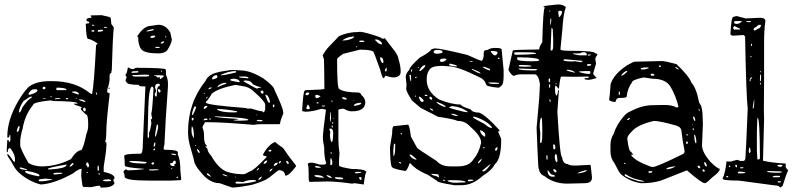

<svg xmlns="http://www.w3.org/2000/svg" viewBox="-20 -805 3554 858"><path d="M390.6 -736.3 433.6 -737.3Q473.6 -729.5 473.6 -725.6Q475.6 -725.6 477.5 -697.3Q488.3 -684.6 488.3 -680.7Q483.4 -633.8 479.5 -489.3Q477.5 -489.3 477.5 -479.5Q469.7 -474.6 469.7 -468.8V-453.1Q469.7 -433.6 460 -408.2L459 -394.5Q459 -390.6 469.7 -388.7V-381.8Q455.1 -257.8 455.1 -219.7Q455.1 -174.8 449.2 -174.8V-172.9Q455.1 -172.9 456.1 -160.2L455.1 -153.3V-149.4Q455.1 -130.9 443.4 -59.6V-37.1Q492.2 -26.4 492.2 -8.8L487.3 -3.9V4.9L492.2 12.7Q484.4 33.2 436.5 33.2H430.7L425.8 25.4H415L388.7 31.2L351.6 30.3Q347.7 30.3 342.8 -19.5L344.7 -50.8Q332 -50.8 304.7 -29.3Q223.6 15.6 162.1 19.5Q105.5 4.9 60.5 -37.1Q45.9 -51.8 30.3 -83Q12.7 -107.4 12.7 -112.3V-116.2H15.6Q22.5 -111.3 41 -83L45.9 -82L46.9 -83V-95.7Q46.9 -115.2 26.4 -142.6H21.5Q15.6 -142.6 14.6 -125H11.7L9.8 -129.9Q11.7 -168 12.7 -179.7H18.6L19.5 -170.9H21.5Q26.4 -172.9 26.4 -180.7V-199.2L24.4 -202.1Q21.5 -202.1 21.5 -194.3L15.6 -188.5Q13.7 -188.5 12.7 -195.3Q12.7 -268.6 60.5 -351.6Q83 -390.6 105.5 -414.1Q136.7 -442.4 204.1 -442.4H212.9Q316.4 -442.4 381.8 -388.7L388.7 -384.8H391.6Q400.4 -427.7 409.2 -602.5Q414.1 -610.4 417 -610.4Q385.7 -630.9 374 -630.9Q365.2 -630.9 363.3 -698.2Q365.2 -700.2 378.9 -701.2V-705.1Q377.9 -709 371.1 -709Q366.2 -711.9 366.2 -715.8Q366.2 -725.6 388.7 -725.6V-729.5L384.8 -733.4V-735.4ZM391.6 -694.3 390.6 -691.4V-690.4H402.3V-691.4L399.4 -694.3ZM446.3 -684.6 444.3 -681.6V-680.7H459V-683.6L452.1 -684.6ZM416 -666 418 -663.1Q441.4 -664.1 441.4 -668.9L437.5 -671.9H425.8Q418.9 -671.9 416 -666ZM390.6 -669.9 388.7 -667V-665L395.5 -663.1Q401.4 -663.1 402.3 -667L399.4 -669.9ZM173.8 -417 170.9 -413.1V-408.2L173.8 -406.2H178.7L183.6 -410.2V-413.1L179.7 -417ZM231.4 -406.2 233.4 -402.3H276.4V-406.2Q270.5 -412.1 244.1 -413.1H234.4Q231.4 -412.1 231.4 -406.2ZM464.8 -408.2V-413.1H469.7V-408.2ZM107.4 -386.7V-382.8L109.4 -381.8H113.3Q147.5 -390.6 147.5 -402.3Q146.5 -406.2 137.7 -406.2H132.8Q118.2 -406.2 107.4 -386.7ZM317.4 -396.5 303.7 -395.5H301.8V-392.6Q325.2 -382.8 332 -382.8H333Q333 -392.6 317.4 -396.5ZM412.1 -391.6H408.2Q408.2 -381.8 412.1 -381.8L413.1 -382.8V-385.7ZM206.1 -374 204.1 -372.1 206.1 -371.1H210L212.9 -373V-374ZM64.5 -305.7V-302.7H67.4Q73.2 -304.7 80.1 -325.2Q109.4 -366.2 119.1 -366.2L123 -373H117.2Q113.3 -373 85 -353.5Q66.4 -326.2 64.5 -305.7ZM173.8 -367.2 171.9 -364.3H181.6L184.6 -366.2V-367.2ZM224.6 -362.3 226.6 -361.3H228.5L250 -364.3V-366.2L243.2 -367.2Q224.6 -366.2 224.6 -362.3ZM276.4 -367.2 274.4 -364.3 277.3 -361.3H283.2L285.2 -364.3Q283.2 -367.2 277.3 -367.2ZM321.3 -366.2H317.4L321.3 -362.3L323.2 -364.3ZM342.8 -360.4H332Q332 -356.4 360.4 -348.6H361.3V-351.6Q353.5 -360.4 342.8 -360.4ZM70.3 -169.9V-155.3Q70.3 -141.6 107.4 -76.2Q134.8 -61.5 166 -61.5Q233.4 -61.5 296.9 -93.8Q323.2 -133.8 342.8 -133.8Q353.5 -144.5 366.2 -207Q374 -224.6 374 -243.2V-252.9Q374 -293.9 363.3 -293.9Q340.8 -314.5 340.8 -318.4L344.7 -324.2Q344.7 -328.1 316.4 -335.9L310.5 -339.8L311.5 -341.8H326.2V-342.8Q326.2 -352.5 219.7 -353.5L206.1 -356.4Q127.9 -348.6 127.9 -335.9Q91.8 -293 81.1 -230.5Q70.3 -193.4 70.3 -169.9ZM355.5 -324.2 351.6 -320.3V-312.5L356.4 -307.6H359.4Q363.3 -308.6 363.3 -315.4Q363.3 -321.3 357.4 -324.2ZM54.7 -218.8Q54.7 -215.8 57.6 -215.8Q64.5 -215.8 67.4 -235.4V-241.2H64.5Q59.6 -241.2 54.7 -218.8ZM365.2 -71.3V-65.4Q371.1 -65.4 371.1 -56.6H373L377.9 -61.5V-69.3Q374 -72.3 374 -79.1H371.1Q365.2 -78.1 365.2 -71.3ZM292 -63.5V-59.6H293Q302.7 -63.5 308.6 -72.3V-74.2L306.6 -76.2H304.7Q297.9 -73.2 292 -63.5ZM194.3 -50.8V-47.9H206.1Q270.5 -51.8 277.3 -66.4V-69.3H274.4Q199.2 -56.6 194.3 -50.8ZM418 -65.4H417L416 -57.6V-44.9L418 -42H419.9L421.9 -44.9V-54.7Q421.9 -64.5 418 -65.4ZM72.3 -56.6H68.4V-53.7Q68.4 -47.9 100.6 -44.9V-47.9Q78.1 -56.6 72.3 -56.6ZM94.7 -41 91.8 -39.1Q91.8 -28.3 149.4 -17.6H154.3L156.2 -19.5V-20.5Q156.2 -31.2 100.6 -41ZM371.1 -37.1 366.2 -33.2V-31.2H369.1L373 -35.2V-37.1ZM218.8 -29.3V-27.3L221.7 -25.4H227.5Q258.8 -27.3 258.8 -31.2L255.9 -33.2H237.3Q218.8 -33.2 218.8 -29.3ZM424.8 -30.3H419.9V-27.3L421.9 -25.4H426.8V-27.3ZM153.3 -1V2L154.3 4.9H167Q182.6 4.9 212.9 -2V-3.9L184.6 -6.8Q153.3 -4.9 153.3 -1ZM440.4 1Q441.4 4.9 450.2 4.9H469.7L476.6 2.9V1Q476.6 -2 464.8 -3.9Q440.4 -2.9 440.4 1Z M654.3 -689.5 687.5 -694.3Q721.7 -694.3 741.2 -659.2L748 -627.9Q746.1 -609.4 726.6 -579.1Q713.9 -566.4 687.5 -566.4Q626 -566.4 611.3 -585Q596.7 -604.5 597.7 -639.6Q593.8 -639.6 593.8 -641.6V-643.6Q623 -689.5 654.3 -689.5ZM634.8 -665V-664.1Q668 -668 668 -672.9L663.1 -674.8Q634.8 -669.9 634.8 -665ZM651.4 -636.7H652.3L658.2 -635.7H660.2Q670.9 -635.7 673.8 -643.6L672.9 -645.5H661.1Q653.3 -645.5 651.4 -636.7ZM721.7 -645.5 718.8 -640.6V-636.7H719.7L722.7 -640.6V-645.5ZM698.2 -613.3V-610.4H702.1Q709 -610.4 712.9 -617.2V-620.1H710.9Q704.1 -620.1 698.2 -613.3ZM676.8 -595.7 673.8 -592.8V-590.8H691.4L694.3 -592.8L691.4 -595.7ZM552.7 -502.9H555.7Q563.5 -496.1 575.2 -496.1L587.9 -502Q720.7 -502 720.7 -494.1L721.7 -487.3V-470.7Q730.5 -451.2 730.5 -433.6V-418Q718.8 -258.8 714.8 -160.2Q712.9 -154.3 710.9 -139.6Q711.9 -135.7 719.7 -135.7H722.7Q775.4 -135.7 775.4 -123L774.4 -121.1V-115.2Q786.1 -91.8 786.1 -41L790 -2L787.1 0L744.1 2H646.5Q537.1 2 537.1 -15.6Q537.1 -26.4 531.2 -37.1Q534.2 -43.9 541 -47.9H543.9Q547.9 -43.9 552.7 -43.9H554.7Q583 -43.9 622.1 -48.8V-50.8Q538.1 -56.6 538.1 -64.5L537.1 -72.3V-83L535.2 -108.4Q535.2 -118.2 608.4 -118.2Q618.2 -118.2 618.2 -162.1L629.9 -418.9H627.9Q600.6 -418.9 600.6 -422.9Q600.6 -423.8 603.5 -425.8Q544.9 -425.8 544.9 -439.5Q541 -440.4 541 -447.3L545.9 -459Q545.9 -462.9 540 -469.7Q547.9 -477.5 550.8 -501ZM568.4 -483.4V-479.5H573.2Q598.6 -479.5 598.6 -483.4L596.7 -487.3H593.8Q568.4 -487.3 568.4 -483.4ZM701.2 -490.2 698.2 -487.3 702.1 -484.4H704.1V-487.3ZM589.8 -469.7H572.3V-466.8Q572.3 -462.9 585.9 -462.9H596.7H599.6H631.8Q646.5 -462.9 646.5 -467.8V-468.8Q646.5 -473.6 589.8 -469.7ZM676.8 -468.8 668 -469.7V-467.8Q674.8 -467.8 684.6 -458H686.5Q688.5 -458 688.5 -460.9H690.4Q694.3 -460.9 695.3 -452.1H697.3L710.9 -461.9V-467.8L690.4 -468.8ZM672.9 -414.1 677.7 -399.4 670.9 -381.8Q674.8 -373 677.7 -373H678.7L680.7 -378.9V-384.8Q680.7 -419.9 691.4 -419.9L694.3 -423.8V-427.7L691.4 -430.7H685.5Q672.9 -430.7 672.9 -414.1ZM642.6 -321.3 639.6 -195.3Q640.6 -188.5 642.6 -188.5Q645.5 -188.5 646.5 -197.3L645.5 -211.9Q650.4 -216.8 656.2 -251V-256.8L654.3 -270.5Q660.2 -275.4 660.2 -277.3Q656.2 -288.1 656.2 -298.8V-300.8Q660.2 -300.8 666 -410.2Q663.1 -418 660.2 -418Q645.5 -418 642.6 -321.3ZM690.4 -407.2 686.5 -406.2V-400.4Q686.5 -394.5 691.4 -391.6H694.3L697.3 -395.5V-400.4Q695.3 -405.3 690.4 -407.2ZM685.5 -248H680.7Q672.9 -211.9 672.9 -194.3H673.8Q678.7 -194.3 686.5 -234.4V-241.2ZM667 -156.2V-149.4H668.9Q673.8 -151.4 673.8 -161.1V-168H670.9Q668.9 -168 667 -156.2ZM668.9 -141.6 666 -137.7V-132.8H668.9L672.9 -135.7V-138.7L669.9 -141.6ZM747.1 -118.2 744.1 -117.2Q750 -112.3 765.6 -111.3V-114.3Q765.6 -118.2 752.9 -118.2ZM751 -77.1 739.3 -74.2Q741.2 -62.5 756.8 -62.5H759.8V-65.4L757.8 -68.4Q757.8 -69.3 765.6 -74.2V-79.1Q765.6 -85.9 761.7 -86.9H757.8Q754.9 -85.9 751 -77.1ZM564.5 -85.9 557.6 -84V-83Q565.4 -75.2 618.2 -74.2H625Q632.8 -74.2 634.8 -79.1V-81.1Q593.8 -85.9 564.5 -85.9ZM656.2 -74.2 660.2 -69.3Q668.9 -69.3 668.9 -79.1H664.1Q658.2 -79.1 656.2 -74.2ZM748 -54.7 745.1 -50.8V-48.8H747.1L750 -52.7V-54.7ZM672.9 -48.8 660.2 -47.9H646.5V-43.9L660.2 -43L688.5 -44.9V-47.9H684.6ZM772.5 -15.6 768.6 -12.7V-9.8H774.4L775.4 -12.7L774.4 -15.6Z M1056.6 -490.2Q1097.7 -490.2 1156.2 -455.1Q1206.1 -418 1206.1 -404.3Q1245.1 -322.3 1245.1 -305.7L1246.1 -297.9Q1231.4 -263.7 1231.4 -251L1225.6 -250H1142.6Q1130.9 -250 1114.3 -247.1Q973.6 -258.8 917 -258.8H896.5Q884.8 -241.2 884.8 -233.4Q891.6 -222.7 891.6 -199.2Q891.6 -162.1 903.3 -155.3L904.3 -150.4V-149.4L898.4 -152.3V-149.4L907.2 -139.6Q907.2 -127 924.8 -107.4Q957 -50.8 995.1 -37.1Q1027.3 -26.4 1068.4 -26.4Q1075.2 -26.4 1096.7 -39.1Q1114.3 -43 1170.9 -102.5V-105.5Q1170.9 -107.4 1157.2 -109.4L1155.3 -114.3Q1177.7 -157.2 1209 -170.9Q1217.8 -162.1 1245.1 -143.6Q1266.6 -110.4 1302.7 -65.4V-61.5Q1271.5 -20.5 1257.8 -20.5H1253.9Q1253.9 -42 1227.5 -44.9Q1222.7 -44.9 1184.6 -12.7Q1162.1 4.9 1107.4 20.5Q1043.9 33.2 1017.6 33.2L961.9 13.7Q915 13.7 876 -37.1Q859.4 -54.7 848.6 -79.1Q848.6 -86.9 827.1 -160.2Q820.3 -188.5 820.3 -214.8V-215.8Q820.3 -345.7 898.4 -443.4Q908.2 -467.8 943.4 -479.5Q966.8 -486.3 1000 -490.2Q1008.8 -494.1 1056.6 -490.2ZM966.8 -469.7V-468.8H968.8Q984.4 -468.8 1027.3 -479.5Q1036.1 -480.5 1036.1 -484.4L1033.2 -487.3H1032.2Q1003.9 -487.3 968.8 -471.7ZM927.7 -453.1V-452.1L930.7 -450.2H931.6Q951.2 -455.1 951.2 -460V-465.8L947.3 -469.7H945.3Q927.7 -463.9 927.7 -453.1ZM1078.1 -462.9H1048.8V-460.9Q1048.8 -457 1088.9 -455.1H1089.8V-459Q1089.8 -460.9 1078.1 -462.9ZM1008.8 -448.2V-447.3Q1008.8 -443.4 1048.8 -437.5L1050.8 -438.5V-442.4Q1043 -453.1 1024.4 -453.1H1021.5Q1008.8 -452.1 1008.8 -448.2ZM1068.4 -442.4V-441.4Q1124 -409.2 1127.9 -409.2H1128.9L1138.7 -413.1L1144.5 -411.1L1145.5 -413.1V-414.1Q1141.6 -417 1128.9 -419.9L1109.4 -428.7Q1101.6 -445.3 1078.1 -445.3H1075.2Q1068.4 -444.3 1068.4 -442.4ZM952.1 -414.1Q961.9 -421.9 991.2 -430.7V-432.6L990.2 -434.6H980.5Q952.1 -426.8 952.1 -414.1ZM900.4 -349.6V-346.7Q900.4 -335.9 1078.1 -322.3L1087.9 -319.3L1100.6 -320.3Q1139.6 -307.6 1153.3 -307.6Q1153.3 -304.7 1159.2 -302.7Q1165 -311.5 1165 -319.3V-337.9Q1165 -350.6 1116.2 -394.5Q1093.8 -417 1065.4 -419.9L1032.2 -425.8Q951.2 -409.2 925.8 -385.7Q915 -365.2 900.4 -349.6ZM911.1 -408.2V-406.2H913.1Q925.8 -409.2 925.8 -413.1V-414.1H920.9Q916 -414.1 911.1 -408.2ZM1144.5 -394.5Q1146.5 -386.7 1153.3 -386.7H1155.3L1157.2 -389.6V-395.5L1153.3 -400.4Q1144.5 -400.4 1144.5 -394.5ZM892.6 -389.6 890.6 -386.7V-385.7H892.6L896.5 -388.7V-389.6ZM1168.9 -381.8H1165Q1175.8 -349.6 1180.7 -346.7H1184.6L1187.5 -348.6Q1179.7 -379.9 1170.9 -379.9ZM901.4 -364.3Q907.2 -365.2 907.2 -372.1V-373Q901.4 -371.1 901.4 -364.3ZM1202.1 -337.9 1199.2 -335.9V-329.1L1202.1 -325.2Q1206.1 -326.2 1206.1 -332V-335.9L1205.1 -337.9ZM890.6 -324.2V-320.3L892.6 -318.4H894.5Q901.4 -321.3 906.2 -329.1V-332H901.4Q895.5 -332 890.6 -324.2ZM850.6 -330.1Q842.8 -322.3 836.9 -291H838.9Q844.7 -291 856.4 -325.2Q854.5 -330.1 850.6 -330.1ZM950.2 -318.4V-315.4Q968.8 -302.7 1017.6 -302.7H1026.4L1039.1 -303.7V-307.6Q999 -316.4 950.2 -318.4ZM1128.9 -293H1126V-290H1128.9ZM940.4 -285.2V-283.2Q960 -278.3 1043.9 -273.4V-272.5V-271.5L1023.4 -268.6Q1023.4 -265.6 1048.8 -265.6Q1089.8 -265.6 1089.8 -269.5Q1089.8 -279.3 940.4 -285.2ZM841.8 -278.3H836.9V-272.5Q836.9 -266.6 839.8 -266.6Q844.7 -266.6 845.7 -276.4ZM920.9 -276.4 916 -275.4V-269.5H920.9V-273.4V-275.4ZM889.6 -268.6V-267.6H890.6L907.2 -269.5V-271.5L904.3 -275.4H901.4Q892.6 -275.4 889.6 -268.6ZM1127 -266.6Q1127 -262.7 1144.5 -262.7L1153.3 -263.7V-265.6Q1153.3 -269.5 1134.8 -269.5Q1127 -267.6 1127 -266.6ZM836.9 -241.2V-238.3V-237.3Q835.9 -234.4 835.9 -223.6V-219.7Q835.9 -202.1 845.7 -188.5H846.7Q846.7 -235.4 836.9 -241.2ZM854.5 -156.2H851.6V-154.3L854.5 -152.3H856.4V-154.3ZM861.3 -139.6 860.4 -138.7V-136.7Q864.3 -121.1 872.1 -121.1V-122.1V-124Q872.1 -131.8 861.3 -139.6ZM1179.7 -130.9 1181.6 -127.9H1186.5Q1192.4 -127.9 1193.4 -131.8L1189.5 -135.7H1188.5Q1181.6 -135.7 1179.7 -130.9ZM1157.2 -74.2 1159.2 -73.2H1160.2Q1170.9 -73.2 1173.8 -85.9V-87.9Q1163.1 -87.9 1157.2 -74.2ZM1225.6 -76.2 1226.6 -75.2H1229.5Q1235.4 -79.1 1235.4 -85.9H1232.4Q1225.6 -82 1225.6 -76.2ZM1259.8 -85.9H1258.8V-84Q1261.7 -72.3 1267.6 -72.3H1268.6L1270.5 -74.2V-75.2Q1268.6 -85.9 1259.8 -85.9ZM1203.1 -65.4 1206.1 -63.5Q1220.7 -68.4 1220.7 -76.2V-78.1H1219.7Q1206.1 -78.1 1203.1 -65.4ZM1127 -43.9H1128.9Q1136.7 -46.9 1137.7 -53.7L1136.7 -54.7Q1127 -48.8 1127 -43.9ZM1184.6 -39.1H1188.5Q1198.2 -47.9 1198.2 -51.8H1197.3Q1184.6 -47.9 1184.6 -39.1ZM907.2 -30.3H904.3V-26.4Q906.2 -21.5 920.9 -15.6L924.8 -12.7Q914.1 -29.3 907.2 -30.3ZM975.6 -26.4H974.6V-25.4Q974.6 -21.5 995.1 -16.6L996.1 -17.6V-19.5Q983.4 -26.4 975.6 -26.4ZM1033.2 -15.6H1030.3V-12.7H1033.2ZM1134.8 -1Q1144.5 -1 1150.4 -15.6H1147.5Q1134.8 -8.8 1134.8 -1ZM1066.4 8.8 1045.9 6.8H1042Q1033.2 6.8 1032.2 10.7V12.7L1036.1 15.6H1053.7Q1084 15.6 1125 4.9Q1123 -1 1113.3 -1H1108.4Q1085 -1 1066.4 8.8Z M1584 -662.1 1587.9 -663.1Q1615.2 -661.1 1680.7 -637.7Q1686.5 -631.8 1693.4 -631.8L1699.2 -634.8L1745.1 -575.2Q1760.7 -552.7 1760.7 -540Q1770.5 -511.7 1770.5 -484.4Q1770.5 -459 1735.4 -459Q1726.6 -459 1703.1 -466.8Q1701.2 -466.8 1696.3 -456.1H1693.4Q1688.5 -456.1 1678.7 -494.1Q1650.4 -574.2 1647.5 -575.2Q1633.8 -583 1590.8 -583H1587.9L1513.7 -564.5Q1486.3 -545.9 1486.3 -540Q1486.3 -407.2 1496.1 -407.2Q1518.6 -391.6 1582 -391.6Q1593.8 -388.7 1593.8 -381.8Q1612.3 -366.2 1612.3 -348.6Q1612.3 -307.6 1552.7 -307.6H1550.8Q1536.1 -307.6 1517.6 -318.4L1511.7 -319.3Q1492.2 -317.4 1492.2 -313.5V-180.7Q1492.2 -154.3 1497.1 -120.1L1495.1 -91.8V-65.4Q1495.1 -58.6 1552.7 -49.8Q1604.5 -49.8 1614.3 -40L1618.2 -37.1Q1612.3 -37.1 1605.5 19.5L1565.4 13.7L1552.7 15.6Q1485.4 5.9 1443.4 5.9L1363.3 7.8Q1359.4 3.9 1359.4 -6.8V-28.3Q1359.4 -59.6 1355.5 -71.3Q1355.5 -78.1 1372.1 -78.1Q1381.8 -78.1 1410.2 -69.3H1424.8Q1434.6 -69.3 1437.5 -75.2V-77.1Q1428.7 -98.6 1428.7 -148.4Q1422.9 -171.9 1422.9 -188.5V-190.4Q1422.9 -214.8 1436.5 -313.5Q1436.5 -316.4 1418.9 -318.4H1415Q1374 -305.7 1344.7 -305.7L1330.1 -308.6Q1335 -399.4 1341.8 -399.4Q1342.8 -402.3 1349.6 -402.3H1354.5Q1429.7 -404.3 1429.7 -408.2Q1429.7 -457 1428.7 -496.1Q1427.7 -535.2 1427.7 -536.1V-540L1421.9 -557.6Q1435.5 -582 1449.2 -595.7L1495.1 -643.6Q1535.2 -662.1 1584 -662.1ZM1508.8 -624Q1544.9 -624 1562.5 -638.7V-641.6H1560.5Q1532.2 -641.6 1508.8 -624ZM1656.2 -626Q1672.9 -606.4 1686.5 -606.4V-613.3Q1674.8 -628.9 1659.2 -628.9H1658.2Q1656.2 -628.9 1656.2 -626ZM1593.8 -624 1585 -622.1V-620.1Q1586.9 -617.2 1591.8 -617.2H1605.5L1608.4 -619.1Q1608.4 -624 1593.8 -624ZM1573.2 -597.7 1570.3 -594.7V-593.8H1573.2L1576.2 -595.7V-597.7ZM1680.7 -548.8H1678.7V-546.9Q1678.7 -534.2 1688.5 -523.4H1692.4L1693.4 -530.3Q1692.4 -548.8 1680.7 -548.8ZM1700.2 -487.3 1703.1 -486.3H1707L1708 -491.2V-502.9H1707Q1700.2 -497.1 1700.2 -487.3ZM1345.7 -385.7V-381.8L1348.6 -379.9H1353.5Q1359.4 -380.9 1362.3 -388.7L1359.4 -391.6H1355.5Q1348.6 -391.6 1345.7 -385.7ZM1393.6 -381.8 1388.7 -377.9V-376Q1388.7 -369.1 1394.5 -366.2Q1401.4 -366.2 1412.1 -374Q1412.1 -377 1394.5 -381.8ZM1513.7 -370.1H1508.8V-367.2Q1512.7 -360.4 1523.4 -360.4H1529.3V-363.3Q1525.4 -370.1 1513.7 -370.1ZM1562.5 -358.4H1559.6V-356.4H1562.5ZM1462.9 -357.4H1461.9V-349.6L1464.8 -347.7V-348.6V-355.5ZM1396.5 -348.6 1394.5 -345.7V-343.8L1400.4 -342.8H1403.3L1404.3 -345.7Q1404.3 -346.7 1396.5 -348.6ZM1561.5 -333 1565.4 -332Q1593.8 -336.9 1593.8 -342.8V-345.7H1587.9Q1561.5 -342.8 1561.5 -333ZM1355.5 -337.9Q1349.6 -329.1 1349.6 -323.2V-319.3L1351.6 -317.4H1362.3L1364.3 -319.3Q1364.3 -330.1 1355.5 -337.9ZM1419.9 -333 1418 -330.1V-329.1H1429.7L1432.6 -332V-333ZM1459 -303.7H1457L1454.1 -276.4L1456.1 -259.8H1457L1459 -275.4ZM1470.7 -277.3H1467.8V-274.4H1470.7ZM1468.8 -259.8H1464.8V-254.9V-251L1468.8 -254.9ZM1466.8 -243.2 1462.9 -244.1 1461.9 -243.2V-241.2L1462.9 -235.4H1466.8ZM1452.1 -225.6 1456.1 -214.8 1454.1 -202.1Q1457 -170.9 1461.9 -170.9H1462.9Q1467.8 -170.9 1468.8 -206.1V-210.9Q1468.8 -230.5 1457 -230.5H1454.1Q1452.1 -230.5 1452.1 -225.6ZM1461.9 -124H1457V-120.1L1460.9 -118.2H1462.9ZM1459 -97.7H1457Q1456.1 -90.8 1456.1 -68.4V-67.4H1460.9L1464.8 -71.3V-84Q1461.9 -97.7 1459 -97.7ZM1391.6 -63.5H1388.7V-59.6Q1388.7 -55.7 1404.3 -54.7L1415 -56.6V-57.6Q1399.4 -63.5 1391.6 -63.5ZM1566.4 -33.2V-31.2L1575.2 -30.3Q1594.7 -32.2 1594.7 -35.2L1593.8 -37.1H1576.2Q1566.4 -37.1 1566.4 -33.2ZM1387.7 -22.5 1385.7 -20.5V-19.5Q1385.7 -12.7 1425.8 -10.7L1427.7 -12.7Q1415 -22.5 1394.5 -22.5ZM1439.5 -22.5V-20.5Q1448.2 -10.7 1456.1 -10.7H1462.9V-12.7Q1450.2 -22.5 1439.5 -22.5ZM1587.9 -13.7 1584 -10.7V-8.8L1590.8 -1H1593.8L1595.7 -3.9V-10.7L1591.8 -13.7ZM1491.2 -12.7H1476.6V-10.7Q1476.6 -4.9 1495.1 -3.9H1510.7L1513.7 -6.8Q1513.7 -12.7 1491.2 -12.7Z M1908.2 -585 1922.9 -588.9Q1948.2 -588.9 2068.4 -559.6Q2125 -533.2 2133.8 -533.2Q2141.6 -543.9 2141.6 -560.5V-562.5V-569.3Q2141.6 -582 2159.2 -582Q2170.9 -590.8 2192.4 -590.8Q2221.7 -590.8 2221.7 -584L2230.5 -492.2V-463.9Q2230.5 -428.7 2220.7 -421.9Q2211.9 -413.1 2207 -413.1Q2152.3 -418 2152.3 -427.7Q2145.5 -451.2 2118.2 -461.9Q2024.4 -508.8 1983.4 -508.8L1956.1 -510.7Q1907.2 -510.7 1898.4 -492.2Q1886.7 -476.6 1886.7 -450.2V-449.2Q1886.7 -395.5 1942.4 -360.4Q1998 -337.9 2039.1 -337.9Q2039.1 -330.1 2083 -316.4Q2091.8 -301.8 2121.1 -301.8Q2151.4 -290 2208 -227.5L2211.9 -223.6V-219.7Q2211.9 -217.8 2206.1 -217.8V-215.8Q2219.7 -186.5 2219.7 -181.6Q2219.7 -93.8 2191.4 -71.3Q2178.7 -44.9 2137.7 -19.5Q2091.8 22.5 2043.9 22.5H2009.8Q1932.6 10.7 1932.6 2.9Q1887.7 -28.3 1880.9 -28.3Q1833 -50.8 1814.5 -75.2H1810.5Q1798.8 -41 1791 -41Q1729.5 -50.8 1729.5 -62.5Q1723.6 -79.1 1722.7 -147.5L1732.4 -208Q1732.4 -241.2 1740.2 -241.2L1802.7 -248Q1809.6 -248 1816.4 -194.3L1843.8 -144.5Q1843.8 -141.6 1930.7 -85.9Q1952.1 -61.5 1992.2 -61.5H2026.4Q2078.1 -61.5 2096.7 -94.7Q2119.1 -119.1 2129.9 -166V-168.9Q2129.9 -197.3 2080.1 -240.2Q2058.6 -264.6 2025.4 -264.6Q2005.9 -273.4 1937.5 -283.2L1859.4 -323.2L1821.3 -355.5Q1796.9 -392.6 1794.9 -408.2L1796.9 -424.8L1793 -461.9Q1793 -475.6 1809.6 -494.1Q1809.6 -505.9 1856.4 -547.9Q1900.4 -571.3 1908.2 -585ZM1918 -575.2V-571.3Q1918 -567.4 1930.7 -564.5Q1957 -566.4 1957 -571.3V-575.2Q1957 -582 1929.7 -582Q1921.9 -582 1918 -575.2ZM2172.9 -577.1V-575.2Q2183.6 -557.6 2191.4 -557.6Q2199.2 -557.6 2203.1 -567.4V-571.3Q2203.1 -577.1 2172.9 -577.1ZM2207 -546.9 2204.1 -543 2207 -541H2211.9V-546.9ZM1945.3 -532.2Q1949.2 -528.3 1955.1 -528.3Q1964.8 -528.3 1975.6 -539.1L1970.7 -543H1960Q1945.3 -543 1945.3 -532.2ZM2078.1 -533.2V-532.2Q2078.1 -529.3 2089.8 -528.3H2092.8V-529.3Q2092.8 -531.2 2078.1 -533.2ZM1990.2 -520.5 1986.3 -516.6Q1986.3 -509.8 2021.5 -507.8V-510.7Q2021.5 -514.6 1992.2 -520.5ZM1853.5 -490.2V-489.3L1855.5 -488.3H1859.4Q1880.9 -503.9 1880.9 -513.7H1879.9H1877.9Q1867.2 -513.7 1853.5 -490.2ZM2139.6 -506.8 2137.7 -504.9Q2151.4 -494.1 2168.9 -490.2L2169.9 -492.2V-494.1Q2169.9 -499 2141.6 -506.8ZM1849.6 -504.9 1846.7 -503.9 1847.7 -502V-501L1851.6 -502V-504.9ZM2089.8 -497.1 2088.9 -496.1V-494.1Q2119.1 -476.6 2127 -476.6V-477.5Q2127 -483.4 2089.8 -497.1ZM1822.3 -494.1H1817.4L1816.4 -487.3V-484.4L1817.4 -482.4L1822.3 -492.2ZM1812.5 -470.7 1809.6 -469.7Q1811.5 -451.2 1814.5 -443.4H1817.4V-444.3L1816.4 -470.7ZM1838.9 -461.9 1835 -459V-456.1H1837.9L1842.8 -460V-461.9ZM2166 -436.5 2162.1 -434.6Q2169.9 -429.7 2190.4 -429.7L2210 -430.7V-434.6Q2192.4 -436.5 2173.8 -436.5ZM1879.9 -381.8 1877.9 -380.9V-378.9L1879.9 -376H1889.6V-378.9Q1888.7 -381.8 1879.9 -381.8ZM1835 -378.9 1833 -376V-375L1835 -373H1837.9V-376ZM1852.5 -373H1851.6V-371.1Q1858.4 -349.6 1865.2 -349.6H1869.1L1874 -354.5V-355.5Q1861.3 -373 1852.5 -373ZM1901.4 -373 1899.4 -371.1V-365.2L1905.3 -359.4H1908.2L1911.1 -361.3V-366.2Q1907.2 -373 1901.4 -373ZM1932.6 -349.6 1930.7 -347.7V-346.7Q1943.4 -335 1968.8 -326.2L1970.7 -329.1Q1970.7 -335 1932.6 -349.6ZM1986.3 -325.2Q1986.3 -321.3 2055.7 -304.7L2068.4 -303.7H2071.3V-304.7Q2042 -327.1 2000 -331.1Q1986.3 -326.2 1986.3 -325.2ZM1902.3 -321.3H1901.4Q1901.4 -314.5 1914.1 -310.5L1916 -311.5Q1916 -316.4 1902.3 -321.3ZM1998 -296.9V-293L2014.6 -287.1H2025.4V-290Q2007.8 -296.9 1998 -296.9ZM2102.5 -283.2H2093.8V-280.3Q2099.6 -274.4 2145.5 -251Q2165 -233.4 2175.8 -233.4H2176.8L2178.7 -236.3Q2156.2 -265.6 2102.5 -283.2ZM2127 -223.6H2126V-218.8Q2126 -209 2142.6 -195.3H2148.4V-203.1Q2148.4 -214.8 2127 -223.6ZM1775.4 -210H1770.5V-206.1L1772.5 -204.1L1776.4 -206.1ZM1737.3 -131.8 1738.3 -107.4H1739.3Q1746.1 -111.3 1746.1 -153.3V-161.1L1744.1 -163.1H1742.2Q1739.3 -163.1 1737.3 -131.8ZM2144.5 -147.5H2139.6V-142.6L2142.6 -141.6L2145.5 -144.5ZM2200.2 -147.5 2192.4 -139.6V-134.8L2194.3 -131.8H2197.3Q2203.1 -132.8 2203.1 -147.5ZM1813.5 -114.3H1810.5V-110.4Q1825.2 -91.8 1838.9 -91.8H1840.8V-94.7Q1819.3 -114.3 1813.5 -114.3ZM2116.2 -79.1V-75.2H2118.2Q2127 -81.1 2132.8 -91.8L2130.9 -94.7Q2123 -89.8 2116.2 -79.1ZM1768.6 -81.1H1763.7V-77.1L1768.6 -74.2L1772.5 -75.2V-77.1ZM2168.9 -70.3 2135.7 -43V-41Q2135.7 -39.1 2139.6 -39.1Q2151.4 -39.1 2171.9 -70.3ZM1936.5 -26.4 1908.2 -28.3V-26.4Q1908.2 -22.5 1933.6 -16.6L1937.5 -12.7H1942.4Q1940.4 -26.4 1936.5 -26.4ZM1968.8 -12.7 1965.8 -15.6V-11.7H1968.8ZM1960 -2H1958L1961.9 2.9H1969.7V2Q1968.8 -2 1960 -2ZM2073.2 -2 2071.3 0V2.9L2073.2 4.9H2077.1Q2095.7 3.9 2095.7 0L2092.8 -2ZM1979.5 3.9Q1993.2 11.7 2016.6 11.7H2018.6L2060.5 9.8V7.8Q2057.6 0 1993.2 0Q1979.5 0 1979.5 3.9Z M2473.6 -785.2Q2495.1 -785.2 2508.8 -773.4Q2497.1 -742.2 2493.2 -674.8L2484.4 -585Q2484.4 -578.1 2523.4 -578.1Q2638.7 -578.1 2638.7 -567.4Q2643.6 -567.4 2650.4 -561.5Q2640.6 -548.8 2640.6 -543V-540L2643.6 -520.5L2630.9 -477.5Q2630.9 -470.7 2645.5 -458V-456.1Q2622.1 -448.2 2607.4 -448.2Q2591.8 -449.2 2591.8 -453.1V-455.1L2600.6 -456.1H2607.4L2611.3 -460V-461.9L2607.4 -462.9L2542 -461.9L2488.3 -462.9Q2483.4 -462.9 2477.5 -408.2H2476.6L2462.9 -423.8L2460 -413.1V-407.2Q2460.9 -379.9 2466.8 -377.9Q2470.7 -377.9 2473.6 -395.5V-402.3H2476.6L2477.5 -399.4L2470.7 -305.7Q2482.4 -103.5 2491.2 -103.5Q2496.1 -72.3 2515.6 -72.3Q2526.4 -65.4 2542 -65.4H2559.6L2618.2 -68.4Q2620.1 -68.4 2625 -16.6Q2627 -1 2618.7 6.3Q2610.4 13.7 2590.8 13.7L2515.6 15.6Q2454.1 15.6 2412.1 -18.6Q2384.8 -28.3 2384.8 -77.1Q2382.8 -103.5 2377.9 -233.4L2389.6 -366.2L2392.6 -423.8V-431.6Q2385.7 -472.7 2369.1 -472.7H2339.8H2305.7Q2291 -472.7 2276.4 -465.8Q2266.6 -466.8 2252 -492.2L2271.5 -579.1Q2271.5 -583 2389.6 -584Q2389.6 -596.7 2403.3 -616.2Q2407.2 -768.6 2414.1 -768.6V-771.5Q2414.1 -773.4 2409.2 -773.4V-776.4Q2409.2 -779.3 2473.6 -785.2ZM2436.5 -758.8H2435.5V-752.9H2438.5V-756.8ZM2478.5 -756.8 2474.6 -752.9V-751L2477.5 -728.5H2479.5Q2491.2 -740.2 2491.2 -749V-752.9L2488.3 -756.8ZM2443.4 -720.7 2440.4 -723.6Q2438.5 -713.9 2438.5 -698.2V-694.3H2440.4L2443.4 -710.9ZM2446.3 -679.7H2444.3L2440.4 -583V-582L2443.4 -579.1H2445.3Q2452.1 -579.1 2452.1 -603.5V-626L2450.2 -673.8Q2448.2 -679.7 2446.3 -679.7ZM2277.3 -567.4Q2277.3 -560.5 2286.1 -560.5H2300.8Q2340.8 -560.5 2375 -564.5V-566.4Q2375 -571.3 2327.1 -571.3H2286.1Q2277.3 -571.3 2277.3 -567.4ZM2582 -571.3 2569.3 -566.4H2557.6H2541V-563.5Q2562.5 -557.6 2578.1 -557.6H2600.6Q2602.5 -557.6 2602.5 -560.5Q2600.6 -571.3 2591.8 -571.3ZM2609.4 -561.5 2606.4 -559.6V-557.6L2609.4 -556.6Q2619.1 -556.6 2620.1 -560.5V-561.5ZM2293 -548.8 2291 -546.9V-541Q2291 -531.2 2356.4 -531.2Q2389.6 -531.2 2389.6 -536.1Q2389.6 -547.9 2303.7 -548.8ZM2501 -540 2498 -537.1V-536.1Q2498 -531.2 2533.2 -530.3L2549.8 -531.2L2572.3 -527.3H2576.2Q2583 -527.3 2583 -533.2H2582L2507.8 -540ZM2606.4 -518.6 2602.5 -514.6V-513.7L2606.4 -510.7H2611.3Q2620.1 -510.7 2622.1 -516.6L2619.1 -518.6ZM2301.8 -514.6 2297.9 -511.7Q2297.9 -507.8 2302.7 -507.8L2327.1 -506.8L2353.5 -507.8L2354.5 -508.8V-510.7Q2342.8 -514.6 2310.5 -514.6ZM2377.9 -496.1 2297.9 -499V-497.1Q2297.9 -490.2 2372.1 -490.2L2379.9 -492.2V-493.2ZM2517.6 -493.2H2512.7V-490.2Q2513.7 -488.3 2546.9 -480.5H2548.8V-482.4Q2533.2 -493.2 2517.6 -493.2ZM2567.4 -483.4Q2593.8 -474.6 2614.3 -474.6L2618.2 -478.5V-484.4L2615.2 -487.3H2593.8Q2567.4 -487.3 2567.4 -483.4ZM2431.6 -448.2V-440.4L2434.6 -437.5Q2438.5 -438.5 2438.5 -444.3V-448.2L2436.5 -455.1H2435.5Q2431.6 -454.1 2431.6 -448.2ZM2467.8 -430.7 2462.9 -434.6V-431.6L2466.8 -427.7H2467.8ZM2436.5 -428.7H2434.6L2433.6 -423.8V-418.9L2434.6 -413.1H2438.5V-421.9V-426.8ZM2438.5 -361.3H2435.5V-353.5L2438.5 -349.6H2440.4V-353.5ZM2391.6 -237.3 2394.5 -210 2393.6 -175.8 2394.5 -166H2397.5Q2403.3 -166 2403.3 -211.9V-234.4Q2403.3 -279.3 2399.4 -279.3Q2392.6 -279.3 2391.6 -237.3ZM2455.1 -160.2H2453.1L2452.1 -153.3V-145.5Q2452.1 -138.7 2456.1 -137.7H2458Q2461.9 -138.7 2461.9 -144.5Q2460.9 -160.2 2455.1 -160.2ZM2462.9 -118.2 2459 -107.4Q2459 -85 2468.8 -79.1L2470.7 -83V-91.8Q2469.7 -116.2 2462.9 -118.2ZM2424.8 -111.3H2421.9V-96.7L2423.8 -90.8H2424.8L2426.8 -92.8V-109.4ZM2453.1 -49.8V-48.8V-43Q2454.1 -39.1 2460 -35.2H2466.8V-37.1Q2466.8 -47.9 2453.1 -49.8ZM2561.5 -30.3H2565.4Q2601.6 -36.1 2601.6 -43L2599.6 -44.9Q2561.5 -35.2 2561.5 -30.3ZM2428.7 -43.9H2426.8V-40Q2429.7 -15.6 2448.2 -15.6H2458L2460 -18.6V-19.5Q2460 -21.5 2442.4 -26.4Z M2816.4 -529.3 2937.5 -532.2Q2953.1 -532.2 3002.9 -518.6Q3059.6 -464.8 3070.3 -434.6Q3091.8 -412.1 3104.5 -345.7Q3120.1 -330.1 3120.1 -276.4L3121.1 -252L3117.2 -155.3Q3117.2 -126 3153.3 -83Q3186.5 -50.8 3196.3 -50.8V-48.8Q3196.3 -37.1 3162.1 -11.7Q3136.7 13.7 3129.9 13.7H3128.9Q3113.3 11.7 3049.8 -43.9Q2934.6 1 2933.6 2Q2895.5 13.7 2848.6 13.7H2843.8Q2791 4.9 2753.9 -27.3Q2747.1 -33.2 2725.6 -76.2Q2708 -97.7 2708 -128.9V-157.2Q2708 -184.6 2722.7 -208Q2735.4 -248 2766.6 -284.2Q2782.2 -302.7 2797.9 -307.6Q2848.6 -335 2898.4 -335L2942.4 -335.9H2948.2Q2985.4 -335.9 3001 -325.2H3006.8Q3011.7 -325.2 3011.7 -329.1Q3001 -375 2976.6 -417Q2955.1 -453.1 2896.5 -453.1L2856.4 -459Q2804.7 -448.2 2804.7 -437.5Q2784.2 -411.1 2780.3 -372.1Q2778.3 -367.2 2745.1 -367.2L2739.3 -365.2Q2735.4 -365.2 2729.5 -348.6Q2702.1 -352.5 2702.1 -360.4Q2704.1 -366.2 2709 -430.7Q2724.6 -475.6 2783.2 -513.7Q2810.5 -529.3 2816.4 -529.3ZM2925.8 -512.7 2923.8 -509.8 2926.8 -505.9H2932.6L2933.6 -507.8L2930.7 -512.7ZM3000 -504.9H2998V-502.9Q3005.9 -495.1 3011.7 -495.1H3012.7V-497.1Q3004.9 -504.9 3000 -504.9ZM2843.8 -500V-497.1Q2844.7 -494.1 2853.5 -494.1Q2862.3 -494.1 2877.9 -500V-503.9H2874Q2852.5 -503.9 2843.8 -500ZM2755.9 -468.8V-466.8H2756.8Q2765.6 -466.8 2783.2 -485.4V-488.3H2782.2Q2772.5 -488.3 2755.9 -468.8ZM2891.6 -475.6 2886.7 -471.7 2889.6 -466.8H2902.3L2905.3 -469.7L2899.4 -475.6ZM2748 -396.5 2745.1 -394.5V-379.9H2746.1Q2750 -380.9 2750 -386.7V-394.5ZM3102.5 -318.4H3101.6V-316.4Q3103.5 -308.6 3105.5 -308.6L3106.4 -313.5Q3104.5 -318.4 3102.5 -318.4ZM3080.1 -284.2 3077.1 -282.2V-279.3Q3081.1 -264.6 3085 -264.6H3086.9Q3086.9 -277.3 3081.1 -284.2ZM2793.9 -278.3 2783.2 -273.4V-268.6H2785.2Q2792 -268.6 2794.9 -276.4V-278.3ZM2783.2 -185.5Q2790 -127 2799.8 -127L2809.6 -114.3V-113.3L2800.8 -114.3V-111.3Q2819.3 -85.9 2877 -64.5Q2883.8 -60.5 2896.5 -58.6Q2914.1 -58.6 3031.2 -116.2Q3039.1 -121.1 3039.1 -127V-131.8Q3030.3 -171.9 3024.4 -225.6L3022.5 -226.6Q3022.5 -237.3 3001 -244.1Q2928.7 -264.6 2902.3 -264.6Q2828.1 -248 2800.8 -214.8Q2783.2 -197.3 2783.2 -185.5ZM3077.1 -249 3074.2 -251V-248H3077.1ZM3081.1 -230.5H3075.2V-226.6L3078.1 -223.6L3081.1 -226.6ZM3049.8 -206.1 3046.9 -203.1 3049.8 -199.2 3053.7 -200.2V-203.1L3050.8 -206.1ZM3085 -203.1H3082V-202.1Q3084 -165 3089.8 -165L3091.8 -167V-168.9Q3091.8 -189.5 3085 -203.1ZM3046.9 -171.9 3045.9 -170.9V-165L3048.8 -161.1H3049.8L3053.7 -165V-170.9L3050.8 -171.9ZM3129.9 -80.1H3127V-74.2Q3130.9 -61.5 3135.7 -61.5H3138.7V-64.5Q3134.8 -80.1 3129.9 -80.1ZM2770.5 -77.1 2768.6 -75.2V-74.2L2770.5 -72.3H2775.4V-74.2L2772.5 -77.1ZM3099.6 -64.5 3096.7 -61.5Q3099.6 -54.7 3104.5 -52.7H3105.5L3109.4 -56.6V-58.6L3104.5 -64.5ZM2958 -50.8V-48.8H2961.9Q2975.6 -48.8 2998 -60.5V-61.5H2994.1Q2960.9 -57.6 2958 -50.8ZM3121.1 -47.9 3119.1 -43.9V-42L3123 -38.1H3127L3129.9 -40V-42L3125 -47.9ZM2879.9 -40 2877 -37.1Q2878.9 -32.2 2884.8 -32.2Q2895.5 -34.2 2895.5 -37.1V-38.1L2892.6 -40ZM2773.4 -26.4 2770.5 -22.5Q2774.4 -13.7 2819.3 0Q2834 6.8 2858.4 6.8V5.9Q2858.4 2.9 2821.3 -4.9Q2799.8 -10.7 2776.4 -26.4Z M3256.8 -729.5 3271.5 -733.4 3312.5 -722.7 3376 -725.6Q3400.4 -725.6 3400.4 -710.9Q3394.5 -673.8 3394.5 -612.3V-459L3393.6 -311.5L3394.5 -272.5L3389.6 -86.9Q3422.9 -78.1 3490.2 -74.2L3491.2 -73.2V-59.6Q3491.2 -54.7 3502 -43.9Q3491.2 -20.5 3477.5 25.4L3468.8 32.2H3465.8Q3460 23.4 3441.4 23.4L3281.2 2Q3209 2 3209 -6.8Q3220.7 -30.3 3226.6 -83H3227.5V-84L3237.3 -83H3247.1Q3252 -85.9 3275.4 -90.8Q3285.2 -85.9 3290 -85.9H3301.8Q3311.5 -85.9 3311.5 -105.5Q3313.5 -128.9 3321.3 -319.3Q3314.5 -377.9 3309.6 -641.6Q3305.7 -648.4 3299.8 -648.4L3255.9 -645.5Q3244.1 -646.5 3244.1 -653.3Q3248 -729.5 3256.8 -729.5ZM3266.6 -710.9 3260.7 -709V-707Q3260.7 -698.2 3270.5 -698.2H3273.4Q3284.2 -698.2 3294.9 -709V-710.9ZM3316.4 -710.9 3314.5 -708 3322.3 -706.1H3332L3335.9 -709V-710.9ZM3347.7 -672.9V-671.9L3350.6 -668.9H3354.5Q3363.3 -674.8 3376 -680.7Q3380.9 -688.5 3380.9 -692.4L3378.9 -694.3H3376Q3367.2 -694.3 3358.4 -683.6Q3347.7 -680.7 3347.7 -672.9ZM3261.7 -688.5 3256.8 -683.6V-676.8L3260.7 -672.9H3280.3H3287.1V-676.8L3269.5 -684.6L3263.7 -688.5ZM3337.9 -609.4 3335.9 -606.4V-602.5L3337.9 -599.6H3339.8L3340.8 -602.5V-606.4L3339.8 -609.4ZM3335.9 -554.7 3333 -551.8V-549.8H3337.9V-554.7ZM3378.9 -487.3H3376V-486.3L3379.9 -481.4H3380.9V-484.4ZM3380.9 -469.7 3377 -472.7 3376 -453.1V-441.4H3377Q3380.9 -441.4 3380.9 -455.1ZM3330.1 -447.3V-443.4L3332 -441.4L3334 -443.4V-448.2L3333 -450.2Q3333 -451.2 3340.8 -456.1V-459H3336.9Q3330.1 -455.1 3330.1 -447.3ZM3379.9 -434.6H3376V-426.8H3377L3379.9 -428.7ZM3343.8 -323.2V-320.3H3345.7Q3350.6 -320.3 3350.6 -360.4Q3348.6 -360.4 3343.8 -323.2ZM3366.2 -277.3 3364.3 -275.4 3362.3 -213.9V-131.8L3364.3 -93.8L3365.2 -92.8H3372.1Q3376 -92.8 3376 -101.6Q3375 -277.3 3366.2 -277.3ZM3326.2 -131.8V-127.9Q3326.2 -121.1 3330.1 -121.1L3334 -127V-133.8Q3332 -145.5 3330.1 -145.5Q3326.2 -145.5 3326.2 -131.8ZM3267.6 -68.4 3265.6 -65.4Q3265.6 -57.6 3272.5 -57.6H3273.4V-65.4L3270.5 -68.4ZM3460 -68.4 3454.1 -67.4V-65.4Q3455.1 -59.6 3470.7 -59.6L3475.6 -63.5V-67.4L3469.7 -68.4ZM3239.3 -65.4 3237.3 -62.5V-59.6L3241.2 -57.6L3243.2 -61.5L3242.2 -65.4ZM3287.1 -54.7V-53.7L3292 -52.7H3297.9L3301.8 -54.7V-57.6H3294.9H3293.9Q3287.1 -57.6 3287.1 -54.7ZM3463.9 -39.1 3408.2 -41V-40Q3408.2 -34.2 3441.4 -33.2H3466.8L3473.6 -35.2V-38.1ZM3280.3 -38.1 3277.3 -33.2 3279.3 -30.3H3293.9Q3309.6 -30.3 3309.6 -33.2V-35.2Q3298.8 -38.1 3282.2 -38.1ZM3432.6 -13.7 3436.5 -12.7H3456.1Q3464.8 -12.7 3465.8 -15.6V-18.6L3460 -19.5H3445.3Q3432.6 -18.6 3432.6 -13.7ZM3227.5 -18.6 3224.6 -13.7 3227.5 -12.7H3232.4L3235.4 -13.7L3231.4 -18.6ZM3460.9 4.9H3455.1V8.8L3460.9 10.7H3463.9L3469.7 8.8V4.9H3463.9Z"/></svg>

Font: Love Ya Like A Sister
Style: Regular
Weight: 400
Designer: Kimberly Geswein
Foundry: Kimberly Geswein
Version: Version 1.002 2007